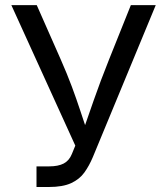

<svg xmlns="http://www.w3.org/2000/svg" viewBox="-20 -748 668 768"><path d="M126 0V-82.5H176.8Q212.9 -82.5 234.9 -94Q256.8 -105.5 267.6 -132.3L281.2 -165.5L25.4 -727.5H127L222.7 -510.7Q248.5 -452.1 267.1 -402.3Q285.6 -352.5 301 -305.7Q316.4 -258.8 333 -209.5H307.1Q330.1 -274.9 355.2 -347.7Q380.4 -420.4 416.5 -510.7L503.4 -727.5H603L351.6 -120.1Q336.9 -85 317.4 -57.9Q297.9 -30.8 264.4 -15.4Q231 0 175.3 0Z"/></svg>

Font: Adwaita Sans
Style: Regular
Weight: 400
Designer: Rasmus Andersson
Foundry: rsms
Version: Version 4.001;git-9221beed3